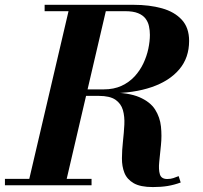

<svg xmlns="http://www.w3.org/2000/svg" viewBox="-58 -770 844 798"><path d="M57.5 0 233 -750H388L213 0ZM-37.5 0V-26.5H322.5V0ZM577.5 7.5Q525.5 7.5 497.8 -8.5Q470 -24.5 459.2 -51.5Q448.5 -78.5 448.8 -112.2Q449 -146 453 -182Q457 -218 458.8 -251.8Q460.5 -285.5 452.8 -312.5Q445 -339.5 421.8 -355.5Q398.5 -371.5 352.5 -371.5H272.5V-385.5H398Q476.5 -385.5 521.5 -366Q566.5 -346.5 586.8 -314.5Q607 -282.5 611 -244Q615 -205.5 611 -167.2Q607 -129 603.8 -97Q600.5 -65 606.5 -45.5Q612.5 -26 637 -26Q651.5 -26 662.5 -29.8Q673.5 -33.5 684.5 -38L693 -11.5Q666 -1.5 638.8 3Q611.5 7.5 577.5 7.5ZM272.5 -382.5V-398.5H373Q415 -398.5 447 -413.2Q479 -428 501.5 -452.5Q524 -477 538 -506.8Q552 -536.5 558.5 -567.5Q565 -598.5 565 -625Q565 -643.5 561.2 -661Q557.5 -678.5 546.8 -692.8Q536 -707 515.8 -715.2Q495.5 -723.5 462.5 -723.5H127.5V-750H497.5Q563 -750 615 -735.5Q667 -721 697.5 -688Q728 -655 728 -600Q728 -530 687.2 -481.8Q646.5 -433.5 572.5 -408Q498.5 -382.5 398 -382.5Z"/></svg>

Font: Bodoni Moda 9pt
Style: Bold Italic
Weight: 700
Italic angle: -13°
Designer: Owen Earl
Foundry: indestructible type
Version: Version 2.004